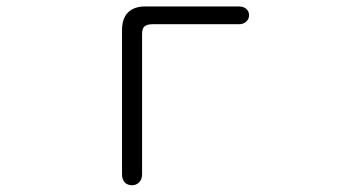

<svg xmlns="http://www.w3.org/2000/svg" viewBox="-20 -542 1040 580"><path d="M418 -522.5Q383.8 -522.5 365.2 -502.9Q348.6 -484.4 348.6 -451.2V-14.6Q348.6 0 357.4 9.8Q366.2 17.6 378.9 17.6Q390.6 17.6 399.4 9.8Q409.2 0 409.2 -14.6V-438.5Q409.2 -454.1 415 -460.9Q422.9 -468.8 440.4 -468.8H702.1Q715.8 -468.8 724.6 -477.5Q732.4 -485.4 732.4 -496.1Q732.4 -506.8 724.6 -514.6Q715.8 -522.5 702.1 -522.5Z"/></svg>

Font: GulimChe
Style: Regular
Weight: 400
Monospace: yes
Version: Version 2.21